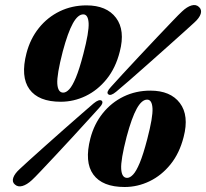

<svg xmlns="http://www.w3.org/2000/svg" viewBox="-20 -734 824 768"><path d="M326 -712.5Q406.5 -712.5 444 -662.8Q481.5 -613 459 -527Q442.5 -462 406.5 -417.5Q370.5 -373 322.8 -350Q275 -327 223 -327Q134 -327 97.8 -377Q61.5 -427 86 -521.5Q101 -579 135.5 -622Q170 -665 219 -688.8Q268 -712.5 326 -712.5ZM313.5 -518.5Q336.5 -606.5 334.5 -641.5Q332.5 -676.5 313 -676.5Q291.5 -676.5 271.5 -640.5Q251.5 -604.5 231 -528Q207 -435 209.2 -399.2Q211.5 -363.5 233 -363.5Q244.5 -363.5 257 -376.8Q269.5 -390 283.5 -423.5Q297.5 -457 313.5 -518.5ZM444.5 -367Q422 -348.5 413 -357Q403.5 -364.5 423.5 -386Q439.5 -404 469.5 -436.5Q499.5 -469 535.8 -507.8Q572 -546.5 607.2 -583.8Q642.5 -621 669.5 -649.2Q696.5 -677.5 708 -688Q728 -707 746 -712.2Q764 -717.5 776 -706Q788 -695 782.8 -678.5Q777.5 -662 757.5 -644Q746 -633.5 717 -607.2Q688 -581 649.5 -546.8Q611 -512.5 571 -477Q531 -441.5 497.2 -412Q463.5 -382.5 444.5 -367ZM354 -320Q377 -339 387 -331Q396 -322.5 375 -300.5Q360.5 -284.5 332.2 -253.5Q304 -222.5 269.8 -185.2Q235.5 -148 202 -112.2Q168.5 -76.5 143 -49.5Q117.5 -22.5 107.5 -13.5Q87.5 5 69.5 10Q51.5 15 39.5 4Q27.5 -6 33 -22.8Q38.5 -39.5 59.5 -58.5Q69 -67.5 96.5 -92.5Q124 -117.5 160.8 -150.2Q197.5 -183 235.8 -216.8Q274 -250.5 305.8 -278.2Q337.5 -306 354 -320ZM581.5 -371.5Q662 -371.5 699.5 -321.8Q737 -272 714.5 -186Q698 -121 662 -76.5Q626 -32 578.2 -9Q530.5 14 478.5 14Q389.5 14 353.2 -36Q317 -86 341.5 -180.5Q356.5 -238 391 -281Q425.5 -324 474.5 -347.8Q523.5 -371.5 581.5 -371.5ZM569 -177.5Q592 -265.5 590 -300.5Q588 -335.5 568.5 -335.5Q547 -335.5 527 -299.5Q507 -263.5 486.5 -187Q462.5 -94 464.8 -58.2Q467 -22.5 488.5 -22.5Q500 -22.5 512.5 -35.8Q525 -49 539 -82.5Q553 -116 569 -177.5Z"/></svg>

Font: Fraunces 144pt S050 Black
Style: Italic
Weight: 900
Italic angle: -16°
Version: Version 1.000; ttfautohint (v1.8.3)